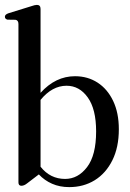

<svg xmlns="http://www.w3.org/2000/svg" viewBox="-21 -756 532 786"><path d="M145 -719.5V-376Q206.5 -444 286 -444Q338 -444 378.5 -417.8Q419 -391.5 442.2 -342.8Q465.5 -294 465.5 -227Q465.5 -153 439 -99.8Q412.5 -46.5 366.8 -18.2Q321 10 262.5 10Q223.5 10 192.2 -3.8Q161 -17.5 138 -42L89.5 -5Q77.5 4.5 66.5 4.5Q54.5 4.5 54.5 -9.5V-657.5Q54.5 -673 42.5 -675L9.5 -675.5Q-1 -678.5 -1 -687.5Q-1 -696.5 13 -701.5L105 -730Q122 -736 130 -736Q145 -736 145 -719.5ZM251.5 -405Q192.5 -405 145 -347V-73.5Q184.5 -23.5 245.5 -23.5Q298.5 -23.5 335.5 -72Q372.5 -120.5 372.5 -218Q372.5 -309.5 338.2 -357.2Q304 -405 251.5 -405Z"/></svg>

Font: Fraunces 144pt Soft
Style: Regular
Weight: 400
Version: Version 1.000;[0bf87f6ff]